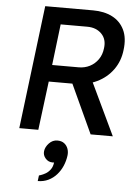

<svg xmlns="http://www.w3.org/2000/svg" viewBox="-64 -749 789 1086"><g transform="rotate(5 331.0 -205.5)"><path d="M62 0 148 -700H420Q483 -700 529 -676.5Q575 -653 597.5 -606.5Q620 -560 611 -491Q604 -428 569 -379.5Q534 -331 478 -304Q422 -277 350 -277H205L170 0ZM467 0 336 -284 447 -307 593 0ZM216 -372H367Q401 -372 429.5 -386.5Q458 -401 477 -428Q496 -455 500 -492Q507 -543 476.5 -574Q446 -605 395 -605H244ZM192 289Q192 289 193 281Q194 273 195 265Q196 257 196 257Q196 257 207 253.5Q218 250 233 241.5Q248 233 260 217Q272 201 275 176Q274 177 271 177Q268 177 266 177Q242 177 226 158.5Q210 140 213 117Q216 93 236 72Q256 51 283 51Q307 51 322 62.5Q337 74 343.5 92.5Q350 111 347 132Q343 162 331 190Q319 218 299 240.5Q279 263 252 276Q225 289 192 289Z"/></g></svg>

Font: Inclusive Sans Medium
Style: Italic
Weight: 500
Italic angle: -7°
Designer: Olivia King
Foundry: Olivia King
Version: Version 2.004